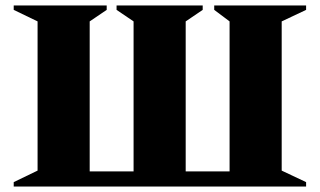

<svg xmlns="http://www.w3.org/2000/svg" viewBox="-20 -680 1166 700"><path d="M369 -660V-644L307 -602V-55H467V-602L405 -644V-660H719V-644L657 -602V-55H817V-602L761 -644V-660H1096V-644L1007 -602V-58L1096 -16V0H30V-16L117 -58V-602L30 -644V-660Z"/></svg>

Font: Spectral ExtraBold
Style: Regular
Weight: 800
Designer: Jean-Baptiste Levee
Foundry: Production Type
Version: Version 2.001